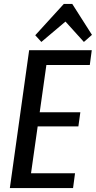

<svg xmlns="http://www.w3.org/2000/svg" viewBox="-20 -955 487 975"><path d="M115 -75H361L351 0H30L128 -700H446L436 -625H193L224 -685L176 -345L159 -385H388L378 -313H149L177 -353L129 -15ZM159 -776 304 -935H347L447 -778L406 -742L293 -867H338L190 -742Z"/></svg>

Font: Pathway Extreme Condensed Medium
Style: Italic
Weight: 500
Width: 3
Italic angle: -8°
Version: Version 1.001;gftools[0.9.26]